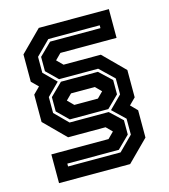

<svg xmlns="http://www.w3.org/2000/svg" viewBox="-110 -731 803 913"><g transform="rotate(-15 291.5 -275.0)"><path d="M67.5 94.5V-47H349L378.5 -76.5L350 -105H165.5L62.5 -208V-342.5L94.5 -374.5L62.5 -406V-540.5L165.5 -643.5H510.5V-502H234L205 -473L234 -444H417.5L520.5 -341V-206.5L489 -175L520.5 -143V-8.5L417.5 94.5ZM129.5 29H388L457 -40V-118.5L396 -177L457 -238V-316.5L388 -383H195.5L140.5 -437V-507.5L200.5 -566.5H448.5V-580.5H195.5L126.5 -511.5V-433L186.5 -373.5L126.5 -313.5V-235L190.5 -171H383L443 -114.5V-44L383 15H129.5ZM234 -246H350L378.5 -274.5L350 -303H233L205 -275ZM195.5 -185 140.5 -239V-309.5L201 -369H383L443 -312.5V-242L385 -185Z"/></g></svg>

Font: Tourney
Style: Bold
Weight: 700
Designer: Tyler Finck
Foundry: Etcetera Type Co
Version: Version 1.015